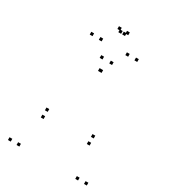

<svg xmlns="http://www.w3.org/2000/svg" viewBox="-226 -1070 1073 1198"><g transform="rotate(30 310.0 -471.0)"><path d="M354.5 -720V-740H334.5V-720ZM285.5 -720V-740H265.5V-720ZM46 10V-10H26V10ZM108 10V-10H88V10ZM317 -644.5V-664.5H297V-644.5ZM322.5 -644.5V-664.5H302.5V-644.5ZM531 10V-10H511V10ZM594 10V-10H574V10ZM484.5 -214.5V-234.5H464.5V-214.5ZM484.5 -266V-286H464.5V-266ZM153 -266V-286H133V-266ZM153 -214.5V-234.5H133V-214.5ZM224.5 -815V-835H204.5V-815ZM334 -917V-937H314V-917ZM306 -917V-937H286V-917ZM415.5 -815V-835H395.5V-815ZM481 -815V-835H461V-815ZM349 -931.5V-951.5H329V-931.5ZM291 -931.5V-951.5H271V-931.5ZM159 -815V-835H139V-815Z"/></g></svg>

Font: Monaspace Argon Dots Var
Style: Regular
Weight: 400
Designer: Riley Cran and the Lettermatic Team
Version: Version 1.100 (Monaspace Argon Dots)